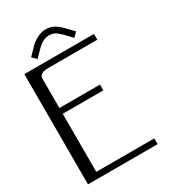

<svg xmlns="http://www.w3.org/2000/svg" viewBox="-229 -1081 1061 1194"><g transform="rotate(-30 302.0 -483.5)"><path d="M541.5 -791.5V-750H208.5Q194.3 -750 187.3 -749.8Q180.2 -749.5 168.5 -748.5Q156.7 -747.6 150.6 -744.9Q144.5 -742.2 137.7 -737.8Q130.9 -733.4 127.9 -726.1Q125 -718.8 125 -708.5V-500H416.5V-458.5H125V-41.5H541.5V0H41.5V-791.5ZM453.1 -861.3 423.8 -831.1 381.3 -876Q353 -904.3 335.9 -914.1Q318.8 -923.8 291.5 -923.8Q272.9 -923.8 254.9 -915.3Q236.8 -906.7 227.1 -898.4Q217.3 -890.1 203.1 -876L159.2 -831.1L130.4 -861.3L186.5 -918.9Q204.6 -936.5 235.1 -951.7Q265.6 -966.8 291.5 -966.8Q321.8 -966.8 345.9 -956.1Q370.1 -945.3 396 -919.9Z"/></g></svg>

Font: Gputeks
Style: Regular
Weight: 500
Version: Version 0.9